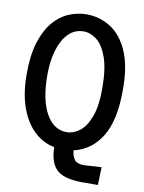

<svg xmlns="http://www.w3.org/2000/svg" viewBox="-87 -693 674 898"><g transform="rotate(10 250.0 -243.5)"><path d="M386 145Q290 148 250.5 117Q211 86 209 6Q156 -4 114 -43Q72 -82 47.5 -149Q23 -216 23 -310Q23 -399 42.5 -460.5Q62 -522 94.5 -560Q127 -598 168 -615Q209 -632 251 -632Q314 -632 366.5 -598.5Q419 -565 449.5 -494Q480 -423 479 -311Q479 -167 431.5 -90.5Q384 -14 301 5Q303 32 315.5 48.5Q328 65 362 65L444 60L441 145ZM254 -73Q286 -73 315.5 -95.5Q345 -118 364 -168.5Q383 -219 383 -301Q383 -397 363 -451.5Q343 -506 313 -528.5Q283 -551 252 -551Q209 -551 179.5 -521Q150 -491 134.5 -439.5Q119 -388 119 -321Q119 -204 155.5 -138.5Q192 -73 254 -73Z"/></g></svg>

Font: Inconsolata SemiBold
Style: Regular
Weight: 600
Monospace: yes
Designer: Raph Levien, Cyreal, Brenton Simpson
Foundry: Raph Levien, Cyreal, Google
Version: Version 3.100; ttfautohint (v1.8.4.7-5d5b)